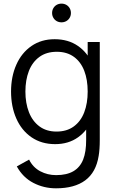

<svg xmlns="http://www.w3.org/2000/svg" viewBox="-20 -768 632 1043"><path d="M284.3 255Q218 255 161.2 225.5Q104.3 196 71.3 136L138 99Q159.2 141.5 198.8 162.4Q238.3 183.3 284.7 183.3Q342.8 183.3 378.9 162Q415 140.7 431.7 98.8Q448.3 57 448 -8.3V-152.7H456.3V-540H522V-7.7Q522 43.5 516 78.7Q501.7 168.2 443.2 211.6Q384.8 255 284.3 255ZM279.7 15Q205.7 15 151.4 -22.1Q97.2 -59.2 68.6 -124.2Q40 -189.2 40 -270.7Q40 -351.7 68.6 -416.3Q97.2 -481 150.8 -518Q204.3 -555 276.7 -555Q350.7 -555 403.4 -518.5Q456.2 -482 483.1 -417.7Q510 -353.3 510 -270.7Q510 -188.8 483.1 -124.2Q456.2 -59.5 404.1 -22.2Q352 15 279.7 15ZM287 -53.3Q342.7 -53.3 380.7 -81Q418.7 -108.7 437.5 -157.7Q456.3 -206.7 456.3 -270.7Q456.3 -335.2 437.6 -383.7Q418.8 -432.2 381.2 -459.4Q343.5 -486.7 288.7 -486.7Q232.3 -486.7 194 -458.8Q155.7 -430.8 136.8 -382Q118 -333.2 118 -270.7Q118 -208 137.1 -158.8Q156.2 -109.7 194.2 -81.5Q232.2 -53.3 287 -53.3ZM314.2 -646.7Q299.7 -646.7 288 -653.3Q276.3 -660 269.7 -671.7Q263 -683.3 263 -697.3Q263 -711.7 269.7 -723.3Q276.3 -735 288 -741.7Q299.7 -748.3 314.2 -748.3Q328.3 -748.3 340.1 -741.7Q351.8 -735 358.6 -723.3Q365.3 -711.7 365.3 -697.3Q365.3 -683.3 358.6 -671.7Q351.8 -660 340.1 -653.3Q328.3 -646.7 314.2 -646.7Z"/></svg>

Font: Hauora
Style: Regular
Weight: 400
Designer: Wayne Shih
Foundry: WCYS
Version: Version 1.001